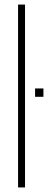

<svg xmlns="http://www.w3.org/2000/svg" viewBox="-20 -820 224 840"><path d="M59 0V-800H89.5V0ZM133.5 -396.5V-433H170V-396.5Z"/></svg>

Font: Big Shoulders Display Thin ExtraLight
Style: Regular
Weight: 250
Version: Version 2.002